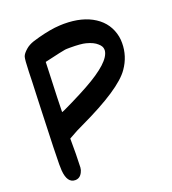

<svg xmlns="http://www.w3.org/2000/svg" viewBox="-139 -922 877 979"><g transform="rotate(-20 299.5 -432.5)"><path d="M150 -173Q149 -113 148 -99.5Q147 -86 141 -75Q128 -48 102 -48Q59 -48 53 -117Q52 -126 52 -152Q52 -205 60 -422Q61 -452 63 -505.5Q65 -559 66.5 -594.5Q68 -630 68 -648Q70 -713 74.5 -728Q79 -743 101 -762Q118 -777 145 -786Q213 -807 269 -814Q299 -817 317 -817H320Q419 -817 483 -775.5Q547 -734 562 -659Q565 -643 565 -624Q565 -552 523 -492Q466 -409 232 -299Q193 -281 168 -266L150 -256ZM157 -397Q162 -397 220.5 -426Q279 -455 313 -474Q462 -556 469 -617V-623Q469 -641 450 -657Q431 -675 392 -685Q366 -692 307 -692Q286 -692 280 -691Q269 -690 166 -666L164 -609Q161 -526 159 -476Z"/></g></svg>

Font: Chanighter Handwriting Cyr
Style: Regular
Weight: 400
Designer: Sin Chanighter
Version: Version 001.001